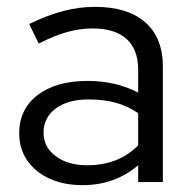

<svg xmlns="http://www.w3.org/2000/svg" viewBox="-20 -531 556 560"><path d="M221 9Q166 9 124.5 -10Q83 -29 59.5 -63Q36 -97 36 -142Q36 -213 90 -254Q144 -295 236 -295Q317 -295 383 -261V-327Q383 -387 349 -417.5Q315 -448 250 -448Q213 -448 175.5 -437.5Q138 -427 93 -404L65 -461Q119 -487 165 -499Q211 -511 257 -511Q352 -511 403.5 -466Q455 -421 455 -337V0H383V-49Q349 -20 308.5 -5.5Q268 9 221 9ZM107 -144Q107 -102 142.5 -75.5Q178 -49 234 -49Q279 -49 316 -63Q353 -77 383 -107V-201Q352 -222 317 -231.5Q282 -241 238 -241Q178 -241 142.5 -214.5Q107 -188 107 -144Z"/></svg>

Font: Red Hat Display
Style: Regular
Weight: 300
Designer: Pentagram, MCKL
Foundry: Pentagram, MCKL
Version: Version 1.023